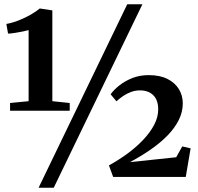

<svg xmlns="http://www.w3.org/2000/svg" viewBox="-20 -835 936 906"><path d="M115 -357.5V-693Q105 -690 86.5 -686.2Q68 -682.5 49 -679.5Q30 -676.5 18 -676.5L10 -722Q40.5 -727.5 70.8 -739.8Q101 -752 126.5 -766.8Q152 -781.5 167.5 -795L227 -786V-357.5L309 -349V-312.5H27.5V-349ZM580.5 -815H652L233.5 51H162ZM494 -54.5Q539.5 -79.5 581.5 -110.2Q623.5 -141 656.2 -175.8Q689 -210.5 708 -247Q727 -283.5 726.5 -320.5Q726 -363.5 703 -386Q680 -408.5 640.5 -408.5Q618.5 -408.5 598.2 -401Q578 -393.5 560.8 -381.8Q543.5 -370 529.5 -357L502 -390Q517 -411 543 -431.8Q569 -452.5 604 -466.5Q639 -480.5 682 -480.5Q735 -480.5 770.8 -462.2Q806.5 -444 824.5 -413.8Q842.5 -383.5 842.5 -347.5Q842.5 -306 823.2 -268Q804 -230 769.8 -195Q735.5 -160 690.2 -128.8Q645 -97.5 593.5 -70L811.5 -93L840 -144L879.5 -135L856.5 0H514Z"/></svg>

Font: Merriweather 72pt
Style: Bold
Weight: 700
Version: Version 2.100